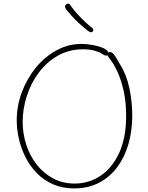

<svg xmlns="http://www.w3.org/2000/svg" viewBox="-20 -1027 824 1067"><path d="M541 -765Q561 -758 571 -750.5Q581 -743 581 -730Q581 -727 579.5 -723.5Q578 -720 574 -718.5Q570 -717 563.5 -719Q557 -721 547 -728Q534 -737 507 -745Q480 -753 442 -753Q363 -753 300.5 -717Q238 -681 194.5 -622Q151 -563 128.5 -492Q106 -421 106 -350Q106 -283 126.5 -221Q147 -159 185 -111Q223 -63 276 -35Q329 -7 395 -7Q475 -7 540 -51Q605 -95 643 -179Q681 -263 681 -383Q681 -459 667.5 -520Q654 -581 634.5 -624Q615 -667 598 -689Q585 -708 580 -714.5Q575 -721 575 -728Q575 -729 576 -731Q577 -733 579 -734.5Q581 -736 584 -737Q587 -738 591 -738Q603 -737 613 -724.5Q623 -712 631 -697Q639 -682 646 -671Q683 -613 699 -537Q715 -461 715 -384Q715 -302 694.5 -229Q674 -156 633 -100Q592 -44 531.5 -12Q471 20 391 20Q327 20 275.5 -2.5Q224 -25 186 -63.5Q148 -102 123 -151Q98 -200 85.5 -253.5Q73 -307 73 -359Q73 -439 101.5 -515Q130 -591 179.5 -651.5Q229 -712 294.5 -747.5Q360 -783 433 -783Q460 -783 491.5 -777.5Q523 -772 541 -765ZM467 -857Q437 -881 416 -900.5Q395 -920 379.5 -937.5Q364 -955 349 -973Q340 -986 341 -992.5Q342 -999 349 -1003Q356 -1008 361.5 -1006.5Q367 -1005 374 -994Q398 -960 429.5 -928.5Q461 -897 483 -879Q493 -872 497 -866.5Q501 -861 496 -853Q492 -847 484.5 -848Q477 -849 467 -857Z"/></svg>

Font: Playpen Sans Thin
Style: Regular
Weight: 250
Designer: Laura Meseguer, Veronika Burian, José Scaglione
Foundry: TypeTogether
Version: Version 1.001